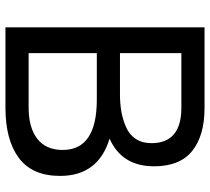

<svg xmlns="http://www.w3.org/2000/svg" viewBox="-53 -717 770 704"><g transform="rotate(90 332.0 -365.0)"><path d="M80.1 0V-730H174.8H375Q477.1 -730 533.4 -684.8Q589.8 -639.6 589.8 -544.9Q589.8 -426.8 488.3 -381.8Q625 -340.3 625 -200.2Q625 -98.1 559.1 -49.1Q493.2 0 375 0H174.8ZM174.8 -85H375Q447.8 -85 488.8 -116.7Q529.8 -148.4 529.8 -210Q529.8 -335 345.2 -335H174.8ZM174.8 -645V-419.9H325.2Q359.9 -419.9 389.2 -425Q418.5 -430.2 446 -442.1Q473.6 -454.1 489.3 -477.8Q504.9 -501.5 504.9 -535.2Q504.9 -645 375 -645Z"/></g></svg>

Font: Miedinger*
Style: Book
Weight: 400
Version: Version 001.000